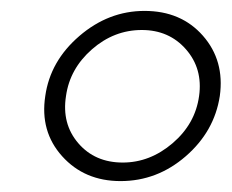

<svg xmlns="http://www.w3.org/2000/svg" viewBox="-20 -776 425 352"><path d="M201 -444Q135 -444 94 -489.5Q53 -535 63 -600Q72 -664 125.5 -710Q179 -756 245 -756Q312 -756 352 -710.5Q392 -665 383 -600Q373 -535 320.5 -489.5Q268 -444 201 -444ZM205 -478Q255 -478 296.5 -513.5Q338 -549 345 -600Q352 -650 321 -685.5Q290 -721 240 -721Q189 -721 148.5 -685.5Q108 -650 101 -600Q93 -549 123.5 -513.5Q154 -478 205 -478Z"/></svg>

Font: Oakes Grotesk Light
Style: Italic
Weight: 300
Italic angle: -8°
Designer: Samuel Oakes
Foundry: Samuel Oakes
Version: Version 1.000;PS 001.000;hotconv 1.0.88;makeotf.lib2.5.64775